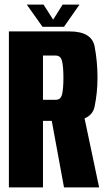

<svg xmlns="http://www.w3.org/2000/svg" viewBox="-20 -811 464 831"><path d="M18.5 0V-675H281Q377.5 -675 389.8 -608.8Q402 -542.5 402 -475Q402 -408.5 389 -348Q381.5 -313.5 346 -298.5L409 0H257L204 -288H166V0ZM166 -379H221.5Q243.5 -379 249 -404.2Q254.5 -429.5 254.5 -474Q254.5 -518.5 249 -544.5Q243.5 -570.5 221.5 -570.5H166ZM164 -695 96 -791H168.5L210 -726L251 -791H324L257 -695Z"/></svg>

Font: Anybody Condensed Regular
Style: Bold
Weight: 700
Width: 3
Designer: Tyler Finck
Foundry: Etcetera Type Company
Version: Version 1.010; ttfautohint (v1.8.3) -l 8 -r 50 -G 200 -x 14 